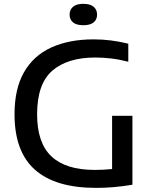

<svg xmlns="http://www.w3.org/2000/svg" viewBox="-20 -950 774 978"><path d="M469 7Q262.5 7 158.2 -85.2Q54 -177.5 54 -368Q54 -498 102.5 -582.5Q151 -667 241.5 -708.2Q332 -749.5 457 -749.5Q544.5 -749.5 633.5 -727.5V-635.5Q587 -647.5 545.8 -652.2Q504.5 -657 465 -657Q324 -657 246.5 -590Q169 -523 169 -367.5Q169 -222 242.2 -153.2Q315.5 -84.5 462.5 -84.5Q509 -84.5 551 -89V-360H654.5V-9Q603 -0.5 559 3.2Q515 7 469 7ZM404.5 -821.5Q369.5 -821.5 352 -836Q334.5 -850.5 334.5 -875.5Q334.5 -900.5 352 -915.5Q369.5 -930.5 404.5 -930.5Q439.5 -930.5 457 -915.5Q474.5 -900.5 474.5 -875.5Q474.5 -850.5 457 -836Q439.5 -821.5 404.5 -821.5Z"/></svg>

Font: Encode Sans SemiExpanded SemiExpanded Medium
Style: Regular
Weight: 500
Width: 6
Designer: Multiple Designers
Foundry: Impallari Type
Version: Version 3.000; ttfautohint (v1.8.3) -l 8 -r 50 -G 200 -x 14 